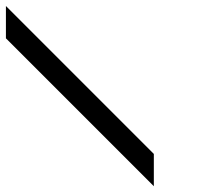

<svg xmlns="http://www.w3.org/2000/svg" viewBox="-20 -687 707 649"><path d="M500 -57.5 0 -557.5V-666.7L500 -166.7Z"/></svg>

Font: 0xA000-Mono
Style: Mono-Bold
Weight: 700
Version: Version 0.1